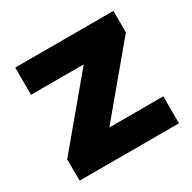

<svg xmlns="http://www.w3.org/2000/svg" viewBox="-121 -635 758 757"><g transform="rotate(-30 258.0 -256.5)"><path d="M35 0 34 -97 278 -389H38V-513H485V-415L241 -123H487V0Z"/></g></svg>

Font: REM SemiBold
Style: Regular
Weight: 600
Designer: Octavio Pardo
Foundry: Ashler Design
Version: Version 1.005;gftools[0.9.28]